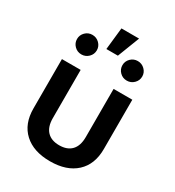

<svg xmlns="http://www.w3.org/2000/svg" viewBox="-208 -997 1027 1127"><g transform="rotate(30 306.0 -433.5)"><path d="M305.7 8.8Q193.8 8.8 130.6 -49.3Q67.4 -107.4 67.4 -211.4V-545.9H194.3V-219.2Q194.3 -160.6 223.1 -130.1Q252 -99.6 305.7 -99.6Q359.9 -99.6 388.7 -130.1Q417.5 -160.6 417.5 -219.2V-545.9H544.4V-211.4Q544.4 -107.4 481.2 -49.3Q418 8.8 305.7 8.8ZM263.7 -727.5 279.8 -876.5H399.4L341.8 -727.5ZM151.9 -626.5Q124 -626.5 104.5 -646Q85 -665.5 85 -692.9Q85 -719.7 104.5 -739.3Q124 -758.8 151.9 -758.8Q179.7 -758.8 199.5 -739.3Q219.2 -719.7 219.2 -692.9Q219.2 -665.5 199.5 -646Q179.7 -626.5 151.9 -626.5ZM459.5 -626.5Q431.6 -626.5 412.1 -646Q392.6 -665.5 392.6 -692.9Q392.6 -719.7 412.1 -739.3Q431.6 -758.8 459.5 -758.8Q487.3 -758.8 507.1 -739.3Q526.9 -719.7 526.9 -692.9Q526.9 -665.5 507.1 -646Q487.3 -626.5 459.5 -626.5Z"/></g></svg>

Font: Inter SemiBold
Style: Regular
Weight: 600
Designer: Rasmus Andersson
Foundry: rsms
Version: Version 4.001;git-9221beed3